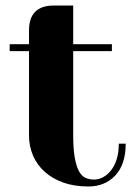

<svg xmlns="http://www.w3.org/2000/svg" viewBox="-20 -660 490 695"><path d="M85 -550Q85 -640 175 -640H245V-500H385V-475H245V-170Q245 -121 250.5 -90Q256 -59 265.5 -41Q275 -23 289 -16.5Q303 -10 320 -10Q337 -10 353 -18.5Q369 -27 382 -43.5Q395 -60 402.5 -84Q410 -108 410 -140H435Q435 -65 397.5 -25Q360 15 300 15Q249 15 209.5 1Q170 -13 142 -38Q114 -63 99.5 -97Q85 -131 85 -170V-475H15V-500H85Z"/></svg>

Font: Yeseva One
Style: Regular
Weight: 400
Designer: Jovanny Lemonad
Foundry: Jovanny Lemonad
Version: Version 2.001; ttfautohint (v0.91) -l 8 -r 50 -G 200 -x 0 -w